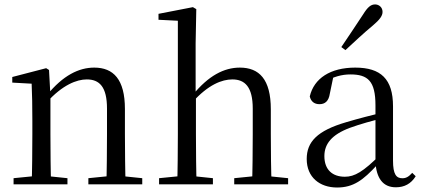

<svg xmlns="http://www.w3.org/2000/svg" viewBox="-20 -838 1920 873"><path d="M41.7 0H286.7V-27.8L182.8 -38.6H150.4L41.7 -27.8ZM123.9 0H212.3C210.3 -48.6 209.3 -160.9 209.3 -228.5V-403.1L202.9 -519.8L189.9 -528L35.8 -487.9V-462.4L123.9 -457.5C126.1 -407.9 127.1 -357.6 127.1 -289.4V-228.5C127.1 -160.9 126.1 -48.6 123.9 0ZM381.8 0H626.8V-27.8L522.3 -38.6H489.3L381.8 -27.8ZM463.5 0H551.2C549.2 -48.6 548 -158.7 548 -228.5V-342.4C548 -477.3 495.6 -530.6 408.5 -530.6C338.5 -530.6 266.6 -495.3 193.8 -406H183.7L192.2 -372.4C264.6 -452.6 329.3 -476.9 374.6 -476.9C432.7 -476.9 466.5 -442.6 466.5 -344.3V-228.5C466.5 -158.7 465.5 -48.6 463.5 0Z M703.3 0H948.1V-27.8L844.7 -38.6H812.1L703.3 -27.8ZM785.7 0H874.1C871.9 -48.6 870.9 -160.9 870.9 -228.5V-399.2L869.5 -411.6V-641L872.5 -796.5L857.1 -805.5L700.7 -775.1V-748.1L788.7 -743.7V-228.5C788.7 -160.9 787.7 -48.6 785.7 0ZM1045 0H1290V-27.8L1184.7 -38.6H1152.5L1045 -27.8ZM1126 0H1215.2C1212.4 -48.6 1211.4 -158.7 1211.4 -228.5V-341.1C1211.4 -477.9 1158.2 -530.6 1070.5 -530.6C998.6 -530.6 927.6 -493.6 857.2 -407H835.4L854.4 -372.6C926.8 -453.4 989.5 -476.9 1036.4 -476.9C1093.8 -476.9 1129.2 -442.6 1129.2 -344.3V-228.5C1129.2 -158.7 1128.2 -48.6 1126 0Z M1512.7 14.6C1587.3 14.6 1631.6 -19.6 1693.9 -87.1H1717.5L1708.8 -134.4C1631.6 -57.1 1592.3 -34.4 1548.1 -34.4C1492 -34.4 1454.9 -65.8 1454.9 -128.2C1454.9 -183 1487.6 -225.8 1571.6 -257C1616.6 -273.5 1674.6 -289.3 1727.8 -303.3V-327.7C1674 -315.5 1609.4 -298.9 1553.9 -282.3C1421.7 -243.6 1374.6 -192.6 1374.6 -115.1C1374.6 -31.8 1433.8 14.6 1512.7 14.6ZM1779.8 13.6C1818.7 13.6 1848.8 -2.3 1870.1 -36.7L1854.4 -52.1C1837.8 -33.9 1826 -27.5 1809.4 -27.5C1781.8 -27.5 1767 -45.3 1767 -107.7V-354.6C1767 -479.1 1711.2 -530.6 1595.2 -530.6C1482.1 -530.6 1407.7 -481.7 1388.5 -399.7C1393.5 -376.8 1409.1 -364.3 1432.4 -364.3C1457 -364.3 1474.4 -376.9 1479.8 -412.7L1496.2 -491.9L1452.7 -464.7C1497.2 -489.6 1534.7 -499.6 1573 -499.6C1652.2 -499.6 1687.2 -470.1 1687.2 -359V-99.7C1691.7 -28.9 1720.2 13.6 1779.8 13.6ZM1531.9 -624 1550.6 -610.1C1592.1 -648.4 1632.2 -686.4 1676.5 -723.1C1706.9 -748.9 1719.4 -766.3 1719.4 -783.8C1719.4 -805.4 1702.5 -817.9 1685.5 -817.9C1666.2 -817.9 1651.6 -805.6 1631.2 -772.8C1597.1 -720.5 1564.8 -673 1531.9 -624Z"/></svg>

Font: Source Han Serif TW VF
Style: Regular
Weight: 250
Designer: Ryoko NISHIZUKA 西塚涼子 (kana & ideographs); Frank Grießhammer (Latin, Greek & Cyrillic); Wenlong ZHANG 张文龙 (bopomofo); San
Foundry: Adobe
Version: Version 2.002;hotconv 1.1.0;makeotfexe 2.6.0